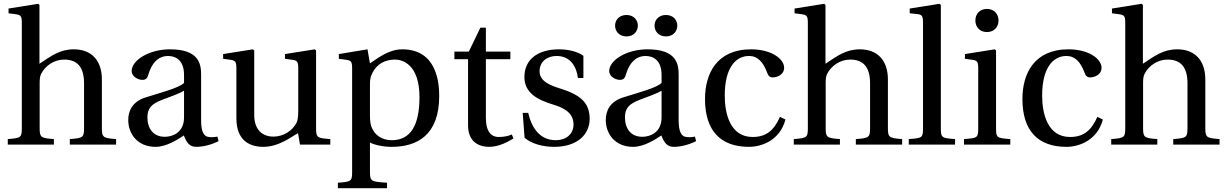

<svg xmlns="http://www.w3.org/2000/svg" viewBox="-20 -762 6463 1012"><path d="M21 0H264V-29C195 -34 189 -38 189 -87V-321C189 -346 190 -360 198 -375C219 -415 265 -448 318 -448C386 -448 423 -410 423 -323V-87C423 -38 418 -34 348 -29V0H592V-29C523 -34 517 -38 517 -87V-343C517 -444 462 -502 369 -502C296 -502 251 -468 188 -426V-736L181 -742L25 -717V-692L63 -687C89 -683 95 -678 95 -642V-87C95 -38 91 -34 21 -29Z M656 -130C656 -55 706 12 800 12C858 12 917 -27 949 -48C963 -11 979 12 1014 12C1051 12 1094 1 1132 -18L1126 -42C1112 -39 1090 -37 1075 -41C1057 -45 1040 -64 1040 -127V-369C1040 -427 1027 -502 876 -502C763 -502 674 -443 674 -388C674 -356 711 -341 730 -341C751 -341 757 -352 762 -369C784 -443 825 -467 865 -467C904 -467 950 -447 950 -367V-325C925 -299 828 -274 749 -249C677 -227 656 -177 656 -130ZM757 -144C757 -191 779 -215 835 -236C875 -251 928 -270 950 -284V-143C950 -62 888 -41 849 -41C787 -41 757 -85 757 -144Z M1156 -452 1194 -447C1220 -443 1226 -438 1226 -402V-138C1226 -23 1294 12 1368 12C1453 12 1522 -46 1551 -60L1561 0H1721V-29C1652 -34 1646 -36 1646 -87V-496L1639 -502L1482 -477V-452L1520 -447C1546 -443 1552 -438 1552 -402V-177C1552 -149 1549 -127 1544 -117C1521 -71 1473 -42 1421 -42C1363 -42 1320 -78 1320 -156V-496L1313 -502L1156 -477Z M1761 201V230H2020V201C1936 196 1930 194 1930 143V-11C1951 1 1998 12 2044 12C2179 12 2295 -50 2295 -256C2295 -327 2282 -502 2100 -502C2027 -502 1969 -453 1930 -428L1917 -502L1766 -477V-452L1804 -447C1830 -443 1836 -438 1836 -402V143C1836 194 1831 196 1761 201ZM1930 -157V-321C1930 -346 1934 -360 1943 -378C1966 -424 2009 -448 2062 -448C2102 -448 2191 -422 2191 -250C2191 -103 2145 -23 2045 -23C1993 -23 1953 -50 1937 -96C1931 -114 1930 -134 1930 -157Z M2375 -450H2447V-102C2447 0 2523 12 2558 12C2609 12 2657 -14 2686 -32L2678 -53C2654 -43 2632 -40 2607 -40C2573 -40 2541 -64 2541 -140V-450H2670V-490H2541V-616H2512L2451 -490H2375Z M2735 -167 2745 -36C2781 -4 2842 12 2901 12C3020 12 3088 -51 3088 -136C3088 -224 3034 -264 2931 -296C2890 -309 2824 -330 2824 -386C2824 -438 2864 -467 2914 -467C2985 -467 3019 -412 3026 -351H3055V-468C3022 -492 2971 -502 2926 -502C2818 -502 2744 -451 2744 -356C2744 -273 2812 -236 2895 -211C2940 -197 3003 -174 3003 -106C3003 -55 2963 -23 2910 -23C2829 -23 2784 -82 2764 -167Z M3430 -627C3430 -598 3451 -570 3490 -570C3529 -570 3550 -598 3550 -627C3550 -656 3529 -683 3490 -683C3451 -683 3430 -656 3430 -627ZM3222 -627C3222 -598 3243 -570 3282 -570C3321 -570 3342 -598 3342 -627C3342 -656 3321 -683 3282 -683C3243 -683 3222 -656 3222 -627ZM3173 -130C3173 -55 3223 12 3317 12C3375 12 3434 -27 3466 -48C3480 -11 3496 12 3531 12C3568 12 3611 1 3649 -18L3643 -42C3629 -39 3607 -37 3592 -41C3574 -45 3557 -64 3557 -127V-369C3557 -427 3544 -502 3393 -502C3280 -502 3191 -443 3191 -388C3191 -356 3228 -341 3247 -341C3268 -341 3274 -352 3279 -369C3301 -443 3342 -467 3382 -467C3421 -467 3467 -447 3467 -367V-325C3442 -299 3345 -274 3266 -249C3194 -227 3173 -177 3173 -130ZM3274 -144C3274 -191 3296 -215 3352 -236C3392 -251 3445 -270 3467 -284V-143C3467 -62 3405 -41 3366 -41C3304 -41 3274 -85 3274 -144Z M3696 -240C3696 -73 3778 12 3928 12C3998 12 4092 -25 4120 -132L4091 -146C4060 -76 4020 -40 3947 -40C3828 -40 3800 -164 3800 -258C3800 -407 3859 -467 3928 -467C3974 -467 4003 -434 4023 -380C4029 -364 4035 -354 4054 -354C4074 -354 4113 -367 4113 -405C4113 -451 4047 -502 3939 -502C3757 -502 3696 -373 3696 -240Z M4164 0H4407V-29C4338 -34 4332 -38 4332 -87V-321C4332 -346 4333 -360 4341 -375C4362 -415 4408 -448 4461 -448C4529 -448 4566 -410 4566 -323V-87C4566 -38 4561 -34 4491 -29V0H4735V-29C4666 -34 4660 -38 4660 -87V-343C4660 -444 4605 -502 4512 -502C4439 -502 4394 -468 4331 -426V-736L4324 -742L4168 -717V-692L4206 -687C4232 -683 4238 -678 4238 -642V-87C4238 -38 4234 -34 4164 -29Z M4770 0H5014V-29C4943 -34 4939 -36 4939 -87V-736L4932 -742L4775 -717V-692L4813 -688C4839 -685 4845 -680 4845 -642V-87C4845 -36 4842 -34 4770 -29Z M5121 -654C5121 -618 5146 -593 5182 -593C5218 -593 5243 -618 5243 -654C5243 -690 5218 -715 5182 -715C5146 -715 5121 -690 5121 -654ZM5061 0H5305V-29C5234 -34 5230 -36 5230 -87V-496L5223 -502L5066 -477V-452L5104 -447C5130 -443 5136 -438 5136 -402V-87C5136 -36 5133 -34 5061 -29Z M5369 -240C5369 -73 5451 12 5601 12C5671 12 5765 -25 5793 -132L5764 -146C5733 -76 5693 -40 5620 -40C5501 -40 5473 -164 5473 -258C5473 -407 5532 -467 5601 -467C5647 -467 5676 -434 5696 -380C5702 -364 5708 -354 5727 -354C5747 -354 5786 -367 5786 -405C5786 -451 5720 -502 5612 -502C5430 -502 5369 -373 5369 -240Z M5837 0H6080V-29C6011 -34 6005 -38 6005 -87V-321C6005 -346 6006 -360 6014 -375C6035 -415 6081 -448 6134 -448C6202 -448 6239 -410 6239 -323V-87C6239 -38 6234 -34 6164 -29V0H6408V-29C6339 -34 6333 -38 6333 -87V-343C6333 -444 6278 -502 6185 -502C6112 -502 6067 -468 6004 -426V-736L5997 -742L5841 -717V-692L5879 -687C5905 -683 5911 -678 5911 -642V-87C5911 -38 5907 -34 5837 -29Z"/></svg>

Font: Lingua Franca
Style: Regular
Weight: 400
Version: Version 1.19